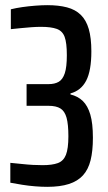

<svg xmlns="http://www.w3.org/2000/svg" viewBox="-20 -716 417 744"><path d="M163 8Q142 8 116.5 6Q91 4 66 0Q41 -4 20 -8V-85Q43 -83 65.5 -80.5Q88 -78 108 -77Q128 -76 145 -76Q182 -76 204 -84Q226 -92 235.5 -116Q245 -140 245 -188Q245 -234 238 -259.5Q231 -285 214.5 -295.5Q198 -306 168 -306H83V-390H168Q192 -390 207.5 -399Q223 -408 231 -432Q239 -456 239 -502Q239 -550 230.5 -573Q222 -596 200 -604Q178 -612 139 -612Q121 -612 101 -610.5Q81 -609 61 -607Q41 -605 22 -603V-680Q42 -685 66.5 -688.5Q91 -692 117 -694Q143 -696 163 -696Q207 -696 239.5 -687.5Q272 -679 293 -658.5Q314 -638 324 -603.5Q334 -569 334 -517Q334 -442 314 -403.5Q294 -365 253 -354V-350Q282 -343 301 -324.5Q320 -306 330 -272Q340 -238 340 -182Q340 -131 331 -95Q322 -59 301.5 -36.5Q281 -14 247 -3Q213 8 163 8Z"/></svg>

Font: Saira ExtraCondensed SemiBold
Style: Regular
Weight: 600
Width: 2
Designer: Hector Gatti with collaboration of the Omnibus-Type team
Foundry: Omnibus-Type
Version: Version 1.101